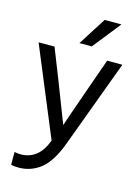

<svg xmlns="http://www.w3.org/2000/svg" viewBox="-131 -789 756 1036"><g transform="rotate(15 246.5 -271.0)"><path d="M293 -13Q254 90 200.5 132Q147 174 78 174Q52 174 36 169V98Q51 102 70 102Q171 102 213 -13L8 -507H97L163 -340L252 -110Q260 -136 332 -340L391 -507H476ZM291 -560H222L321 -716H415Z"/></g></svg>

Font: Hind Guntur
Style: Regular
Weight: 400
Designer: Manushi Parikh, Hitesh Malaviya
Foundry: Indian Type Foundry
Version: Version 1.002;PS 1.0;hotconv 1.0.86;makeotf.lib2.5.63406; tt